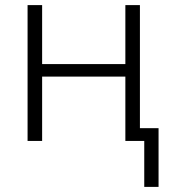

<svg xmlns="http://www.w3.org/2000/svg" viewBox="-20 -552 668 752"><path d="M545 180V0H471V-252H145V0H88V-532H145V-301H471V-532H528V-50H601V180Z"/></svg>

Font: RS Noto Sans Light
Style: Regular
Weight: 300
Designer: Monotype Design Team
Foundry: Monotype Imaging Inc.
Version: Version 3.10